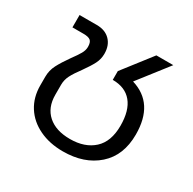

<svg xmlns="http://www.w3.org/2000/svg" viewBox="-130 -685 841 835"><g transform="rotate(30 291.0 -267.5)"><path d="M55 -185V-228Q55 -260 69.5 -288Q84 -316 111 -354Q131 -381 141 -398.5Q151 -416 151 -433Q151 -456 141 -464.5Q131 -473 105 -473H50V-535H137Q179 -535 203.5 -510Q228 -485 228 -443Q228 -416 216 -392.5Q204 -369 179 -334Q155 -302 143.5 -279.5Q132 -257 132 -232V-182Q132 -118 172 -82.5Q212 -47 283 -47Q357 -47 401 -87Q445 -127 445 -207Q445 -283 412 -323Q379 -363 316 -363V-407L427 -550H512L396 -401Q522 -363 522 -207Q522 -102 456 -43.5Q390 15 283 15Q216 15 164 -10Q112 -35 83.5 -80Q55 -125 55 -185Z"/></g></svg>

Font: Prompt Light
Style: Regular
Weight: 300
Designer: Katatrad Team
Foundry: CadsonDemak
Version: Version 1.001